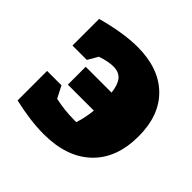

<svg xmlns="http://www.w3.org/2000/svg" viewBox="-148 -697 851 851"><g transform="rotate(45 277.5 -272.0)"><path d="M233 12Q150 12 46 -12V-197H136L165 -141Q226 -128 284 -128H298Q312 -171 317 -219H154V-331H316Q311 -376 293 -397.5Q275 -419 240 -419Q209 -419 164 -404L136 -356H46V-523Q166 -556 255 -556Q388 -556 463 -483Q538 -410 538 -279Q538 -141 457.5 -64.5Q377 12 233 12Z"/></g></svg>

Font: Piazzolla SC Black
Style: Regular
Weight: 900
Designer: Juan Pablo del Peral
Foundry: Huerta Tipografica
Version: Version 1.330